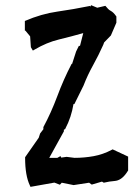

<svg xmlns="http://www.w3.org/2000/svg" viewBox="-20 -724 540 750"><path d="M78.1 -107.4V-109.9L131.3 -186L136.7 -202.6L149.4 -219.2V-227.5Q179.2 -282.7 203.6 -347.7Q228 -413.6 259.8 -474.6H261.7L277.3 -522.9L288.1 -544.9H292.5L305.2 -594.7Q258.8 -581.5 210.4 -569.8Q162.1 -558.1 115.2 -530.3L108.4 -526.4L100.6 -539.6L97.7 -582L79.1 -604.5H77.1V-642.1Q141.6 -669.9 203.9 -678.7Q266.1 -687.5 331.1 -700.7L335 -698.7V-704.1L359.9 -693.8L391.6 -701.2Q397.9 -693.8 402.3 -689.2Q406.7 -684.6 412.6 -681.6Q423.3 -675.8 433.1 -661.6L434.6 -659.7V-636.7V-635.3L413.1 -585.4L386.7 -558.1L383.3 -548.8Q365.2 -508.3 343.8 -469.7Q322.3 -431.2 306.2 -389.6Q305.7 -389.2 270.5 -317.4H267.1Q262.7 -291.5 255.1 -268.3Q247.6 -245.1 234.4 -219.7L229.5 -217.3V-210.9L172.4 -107.4H204.1L216.3 -114.3L219.2 -108.4L240.2 -111.3L271 -107.4Q309.1 -107.4 345.7 -114Q382.3 -120.6 416.5 -138.7L419.9 -140.6L480.5 -112.3V-58.1L474.1 -48.3Q453.6 -19 428.2 -17.1Q407.7 -15.6 385.3 -10.3L378.4 -14.6L338.4 -2.9L328.1 -10.3L267.6 -1L221.2 -10.3L213.9 -2.4L192.4 -10.7L99.1 5.9L96.7 0.5Q78.1 -38.1 78.1 -107.4Z"/></svg>

Font: Bakudai
Style: Bold
Weight: 700
Version: Version 1.48